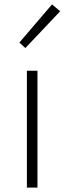

<svg xmlns="http://www.w3.org/2000/svg" viewBox="-20 -851 293 871"><path d="M102 0V-530H150V0ZM95 -633 68 -658 216 -831 253 -800Z"/></svg>

Font: Noto Sans SC Thin ExtraLight
Style: Regular
Weight: 250
Version: Version 2.004-H2;hotconv 1.0.118;makeotfexe 2.5.65603